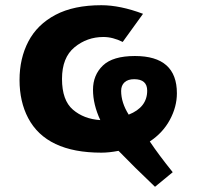

<svg xmlns="http://www.w3.org/2000/svg" viewBox="-20 -569 758 737"><path d="M369 -549Q441 -549 529 -516L451 -408Q413 -427 377 -427Q314 -427 266 -387.5Q218 -348 218 -266Q218 -184 260 -148Q302 -112 365 -108Q337 -168 337 -224.5Q337 -281 375 -317.5Q413 -354 498 -354Q659 -354 659 -211Q659 -159 632 -109Q605 -59 555 -26Q589 25 643 92L575 148Q495 72 435 10Q399 17 369 17Q158 17 88 -116Q55 -179 55 -262Q55 -345 89 -410Q123 -475 193 -512Q263 -549 369 -549ZM445 -220Q445 -175 474 -129Q545 -157 545 -221Q545 -265 495 -265Q471 -265 458 -253Q445 -241 445 -220Z"/></svg>

Font: Fix15 Mono
Style: Bold
Weight: 700
Designer: Carrois Corporate & Edenspiekermann AG
Foundry: Carrois Corporate GbR & Edenspiekermann AG
Version: Version 3.206